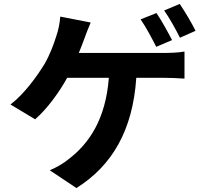

<svg xmlns="http://www.w3.org/2000/svg" viewBox="-20 -874 1040 972"><path d="M970 -718C953 -753 916 -816 890 -854L811 -821C838 -783 870 -725 891 -683ZM851 -671C832 -708 797 -772 772 -808L692 -776C719 -737 750 -678 771 -637ZM379 -606C390 -632 399 -657 407 -678C415 -700 428 -735 439 -760L285 -790C283 -757 275 -719 264 -688C252 -650 233 -598 206 -551C168 -489 104 -399 33 -345L158 -270C218 -322 280 -407 320 -480H531C515 -271 432 -148 327 -68C303 -48 268 -27 232 -12L367 78C548 -36 652 -214 670 -480H810C833 -480 877 -479 914 -476V-613C881 -607 836 -606 810 -606Z"/></svg>

Font: Genne Gothic Bold
Style: Regular
Weight: 700
Designer: Ryoko NISHIZUKA (kana & ideographs); Paul D. Hunt (Latin, Greek & Cyrillic); Wenlong ZHANG (bopomofo); Sandoll Communica
Foundry: Adobe Systems Incorporated
Version: Version 1.004;PS 1.004;hotconv 16.6.51;makeotf.lib2.5.65220